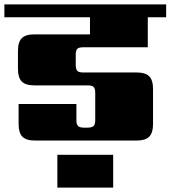

<svg xmlns="http://www.w3.org/2000/svg" viewBox="-40 -642 779 877"><path d="M222 215V65H477V215ZM635 -426H340Q320 -426 313 -419Q306 -412 306 -392V-345Q306 -326 313 -318.5Q320 -311 340 -311H584Q624 -311 641.5 -293.5Q659 -276 659 -236V-75Q659 -35 641.5 -17.5Q624 0 584 0H120Q80 0 62.5 -17.5Q45 -35 45 -75V-167H309V-92Q309 -74 316.5 -66.5Q324 -59 343 -59H361Q380 -59 387.5 -66.5Q395 -74 395 -93V-218Q395 -238 387.5 -245Q380 -252 361 -252H117Q77 -252 59.5 -269.5Q42 -287 42 -327V-410Q42 -450 59.5 -467.5Q77 -485 117 -485H371V-563H-20V-622H719V-563H635Z"/></svg>

Font: Sarpanch Black
Style: Regular
Weight: 900
Designer: Manushi Parikh (Devanagari and Latin), Jyotish Sonowal (Devanagari)
Foundry: Indian Type Foundry
Version: Version 2.004;PS 1.0;hotconv 1.0.78;makeotf.lib2.5.61930; tt